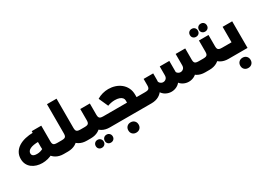

<svg xmlns="http://www.w3.org/2000/svg" viewBox="-29 -1973 4561 3356"><g transform="rotate(-30 2252.0 -295.0)"><path d="M335 -49Q278 -49 225 -64.5Q172 -80 130 -111.5Q88 -143 64 -190.5Q40 -238 40 -301Q40 -373 72.5 -428Q105 -483 162.5 -519.5Q220 -556 297.5 -574.5Q375 -593 465 -593V-408Q406 -408 362.5 -400.5Q319 -393 290 -378.5Q261 -364 247 -344Q233 -324 233 -300Q233 -280 243 -265Q253 -250 275.5 -242Q298 -234 333 -234Q368 -234 398.5 -242.5Q429 -251 458 -267L553 -106Q504 -78 447.5 -63.5Q391 -49 335 -49ZM735 0Q647 0 583 -37.5Q519 -75 484 -144.5Q449 -214 449 -309V-626H642V-309Q642 -277 650 -258.5Q658 -240 678 -232.5Q698 -225 735 -225H768V0ZM768 0V-225Q776 -225 782 -194.5Q788 -164 788 -114Q788 -62 782 -31Q776 0 768 0Z M768 0V-225H823Q860 -225 880 -232.5Q900 -240 908 -258.5Q916 -277 916 -309V-901H1109V-309Q1109 -214 1074 -145Q1039 -76 975 -38.5Q911 -1 823 0ZM1202 0Q1114 0 1050 -37.5Q986 -75 951 -144.5Q916 -214 916 -309H1109Q1109 -277 1117 -258.5Q1125 -240 1145 -232.5Q1165 -225 1202 -225H1227V0ZM1227 0V-225Q1235 -225 1241 -194.5Q1247 -164 1247 -114Q1247 -62 1241 -31Q1235 0 1227 0ZM768 0Q760 0 754 -31Q748 -62 748 -114Q748 -164 754 -194.5Q760 -225 768 -225Z M1227 0V-225H1285Q1322 -225 1342 -232.5Q1362 -240 1370 -258.5Q1378 -277 1378 -309V-537H1571V-309Q1571 -214 1536 -145Q1501 -76 1437 -38.5Q1373 -1 1285 0ZM1664 0Q1576 0 1512 -37.5Q1448 -75 1413 -144.5Q1378 -214 1378 -309H1571Q1571 -277 1579 -258.5Q1587 -240 1607 -232.5Q1627 -225 1664 -225H1697V0ZM1697 0V-225Q1705 -225 1711 -194.5Q1717 -164 1717 -114Q1717 -62 1711 -31Q1705 0 1697 0ZM1227 0Q1219 0 1213 -31Q1207 -62 1207 -114Q1207 -164 1213 -194.5Q1219 -225 1227 -225ZM1550 240Q1515 240 1492.5 218Q1470 196 1470 161Q1470 126 1492.5 103Q1515 80 1550 80Q1585 80 1608 103Q1631 126 1631 161Q1631 196 1608 218Q1585 240 1550 240ZM1368 240Q1333 240 1310.5 218Q1288 196 1288 161Q1288 126 1310.5 103Q1333 80 1368 80Q1403 80 1426 103Q1449 126 1449 161Q1449 196 1426 218Q1403 240 1368 240Z M2309 0V-225H2449V0ZM1697 0Q1689 0 1683 -31Q1677 -62 1677 -114Q1677 -164 1683 -194.5Q1689 -225 1697 -225ZM2141 -170V-271Q2141 -299 2122 -321.5Q2103 -344 2066 -357Q2029 -370 1975 -370Q1938 -370 1898.5 -362Q1859 -354 1830 -342L1745 -531Q1797 -563 1856 -579Q1915 -595 1975 -595Q2044 -595 2108 -574.5Q2172 -554 2223 -513Q2274 -472 2304 -411.5Q2334 -351 2334 -271V-170ZM1697 0V-225H2367L2324 0ZM2449 0V-225Q2457 -225 2463 -194.5Q2469 -164 2469 -114Q2469 -62 2463 -31Q2457 0 2449 0ZM2022 311Q1976 311 1947 282.5Q1918 254 1918 208Q1918 162 1947 133Q1976 104 2022 104Q2068 104 2097 133Q2126 162 2126 208Q2126 254 2097 282.5Q2068 311 2022 311Z M3589 0Q3501 0 3437 -37.5Q3373 -75 3338 -144.5Q3303 -214 3303 -309H3496Q3496 -277 3504 -258.5Q3512 -240 3532 -232.5Q3552 -225 3589 -225H3622V0ZM2449 0Q2441 0 2435 -31Q2429 -62 2429 -114Q2429 -164 2435 -194.5Q2441 -225 2449 -225ZM3263 0Q3205 0 3152 -28Q3099 -56 3065 -114.5Q3031 -173 3031 -264L3136 -309Q3136 -264 3162.5 -241Q3189 -218 3220 -218Q3252 -218 3277.5 -240.5Q3303 -263 3303 -309V-537H3496V-264Q3496 -173 3462 -114.5Q3428 -56 3375 -28Q3322 0 3263 0ZM2449 0V-225H2507Q2544 -225 2564 -232.5Q2584 -240 2592 -258.5Q2600 -277 2600 -309V-439H2793V-309Q2793 -214 2758 -144.5Q2723 -75 2659 -37.5Q2595 0 2507 0ZM2913 0Q2855 0 2802 -28Q2749 -56 2715 -114.5Q2681 -173 2681 -264L2786 -309Q2786 -264 2812.5 -241Q2839 -218 2870 -218Q2902 -218 2927.5 -240.5Q2953 -263 2953 -309V-487H3146V-264Q3146 -173 3112 -114.5Q3078 -56 3025 -28Q2972 0 2913 0ZM3622 0V-225Q3630 -225 3636 -194.5Q3642 -164 3642 -114Q3642 -62 3636 -31Q3630 0 3622 0Z M3622 0V-225H3680Q3717 -225 3737 -232.5Q3757 -240 3765 -258.5Q3773 -277 3773 -309V-537H3966V-309Q3966 -214 3931 -145Q3896 -76 3832 -38.5Q3768 -1 3680 0ZM4059 0Q3971 0 3907 -37.5Q3843 -75 3808 -144.5Q3773 -214 3773 -309H3966Q3966 -277 3974 -258.5Q3982 -240 4002 -232.5Q4022 -225 4059 -225H4092V0ZM4092 0V-225Q4100 -225 4106 -194.5Q4112 -164 4112 -114Q4112 -62 4106 -31Q4100 0 4092 0ZM3622 0Q3614 0 3608 -31Q3602 -62 3602 -114Q3602 -164 3608 -194.5Q3614 -225 3622 -225ZM3946 -617Q3910 -617 3887.5 -639Q3865 -661 3865 -696Q3865 -732 3887.5 -754.5Q3910 -777 3946 -777Q3981 -777 4003.5 -754.5Q4026 -732 4026 -696Q4026 -661 4003.5 -639Q3981 -617 3946 -617ZM3764 -617Q3728 -617 3705.5 -639Q3683 -661 3683 -696Q3683 -732 3705.5 -754.5Q3728 -777 3764 -777Q3799 -777 3821.5 -754.5Q3844 -732 3844 -696Q3844 -661 3821.5 -639Q3799 -617 3764 -617Z M4251 -537H4444V0H4092V-225H4251ZM4092 0Q4084 0 4078 -31Q4072 -62 4072 -114Q4072 -164 4078 -194.5Q4084 -225 4092 -225ZM4282 311Q4236 311 4207 282.5Q4178 254 4178 208Q4178 162 4207 133Q4236 104 4282 104Q4328 104 4357 133Q4386 162 4386 208Q4386 254 4357 282.5Q4328 311 4282 311Z"/></g></svg>

Font: Alexandria Black
Style: Regular
Weight: 900
Designer: Mohamed Gaber
Foundry: Kief Type Foundry
Version: Version 5.100